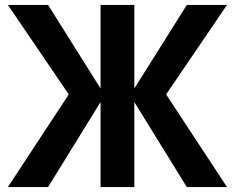

<svg xmlns="http://www.w3.org/2000/svg" viewBox="-20 -759 953 779"><path d="M12 0 259 -376 12 -739H175L388 -400V-739H525V-400L738 -739H901L654 -376L901 0H738L525 -345V0H388V-345L175 0Z"/></svg>

Font: Involve
Style: Bold
Weight: 700
Designer: Stefan Peev
Foundry: Context Ltd.
Version: Version 1.001